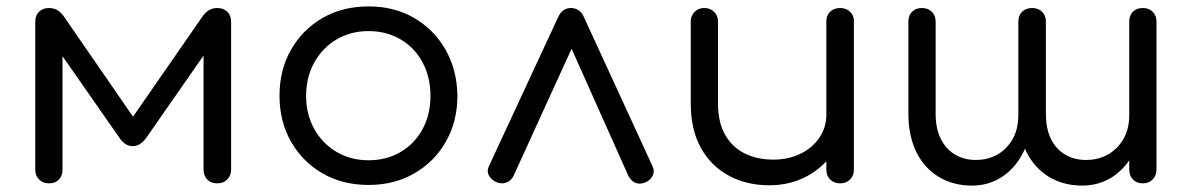

<svg xmlns="http://www.w3.org/2000/svg" viewBox="-20 -572 3718 599"><path d="M133 0Q114 0 102 -12Q90 -24 90 -43V-504Q90 -524 102 -535.5Q114 -547 133 -547Q161 -547 179 -521L395 -208L612 -521Q630 -547 658 -547Q677 -547 689 -535.5Q701 -524 701 -504V-43Q701 -24 689 -12Q677 0 658 0Q638 0 626.5 -12Q615 -24 615 -43V-444L641 -436L437 -143Q418 -116 394 -116Q370 -116 352 -143L149 -434L175 -442V-43Q175 -24 164 -12Q153 0 133 0Z M1130 5Q1049 5 986.5 -31Q924 -67 888 -130Q852 -193 852 -273Q852 -354 888 -417Q924 -480 986.5 -516Q1049 -552 1130 -552Q1210 -552 1272 -516Q1334 -480 1370 -417Q1406 -354 1407 -273Q1407 -193 1371 -130Q1335 -67 1272.5 -31Q1210 5 1130 5ZM1130 -72Q1186 -72 1230 -98Q1274 -124 1298.5 -169.5Q1323 -215 1323 -273Q1323 -331 1298.5 -377Q1274 -423 1230 -449Q1186 -475 1130 -475Q1074 -475 1030 -449Q986 -423 960.5 -377Q935 -331 935 -273Q935 -215 960.5 -169.5Q986 -124 1030 -98Q1074 -72 1130 -72Z M1761 -547Q1774 -547 1785 -540Q1796 -533 1802 -518L2015 -55Q2023 -39 2017 -25.5Q2011 -12 1996 -4Q1978 4 1964 -1Q1950 -6 1941 -22L1740 -472H1787L1582 -23Q1574 -7 1558.5 -2Q1543 3 1526 -5Q1511 -13 1504.5 -26Q1498 -39 1506 -55L1721 -518Q1734 -547 1761 -547Z M2380 6Q2310 6 2254.5 -23.5Q2199 -53 2167 -110Q2135 -167 2135 -250V-505Q2135 -523 2147 -535Q2159 -547 2177 -547Q2196 -547 2208 -535Q2220 -523 2220 -505V-250Q2220 -190 2242.5 -151Q2265 -112 2304 -93Q2343 -74 2392 -74Q2439 -74 2476.5 -92Q2514 -110 2536 -142Q2558 -174 2558 -214H2616Q2614 -151 2583 -101.5Q2552 -52 2499 -23Q2446 6 2380 6ZM2601 0Q2582 0 2570 -12Q2558 -24 2558 -43V-505Q2558 -524 2570 -535.5Q2582 -547 2601 -547Q2620 -547 2632 -535.5Q2644 -524 2644 -505V-43Q2644 -24 2632 -12Q2620 0 2601 0Z M3356 7Q3298 7 3253 -20Q3208 -47 3182.5 -97.5Q3157 -148 3157 -217V-504Q3157 -524 3169 -535.5Q3181 -547 3200 -547Q3219 -547 3231 -535.5Q3243 -524 3243 -504V-217Q3243 -171 3258.5 -139Q3274 -107 3302.5 -90Q3331 -73 3368 -73Q3427 -73 3465 -112Q3503 -151 3503 -212L3544 -211Q3543 -148 3518.5 -98.5Q3494 -49 3452 -21Q3410 7 3356 7ZM3012 7Q2954 7 2909 -20Q2864 -47 2839 -97.5Q2814 -148 2814 -217V-504Q2814 -524 2825.5 -535.5Q2837 -547 2856 -547Q2875 -547 2887 -535.5Q2899 -524 2899 -504V-217Q2899 -171 2915 -139Q2931 -107 2959 -90Q2987 -73 3024 -73Q3083 -73 3120.5 -112.5Q3158 -152 3157 -216H3199Q3198 -150 3174 -100Q3150 -50 3108 -21.5Q3066 7 3012 7ZM3545 0Q3526 0 3514.5 -12Q3503 -24 3503 -43V-504Q3503 -524 3514.5 -535.5Q3526 -547 3545 -547Q3564 -547 3576 -535.5Q3588 -524 3588 -504V-43Q3588 -24 3576 -12Q3564 0 3545 0Z"/></svg>

Font: Comfortaa Medium
Style: Regular
Weight: 500
Designer: Johan Aakerlund
Foundry: Johan Aakerlund
Version: Version 3.104; ttfautohint (v1.8.1.43-b0c9)